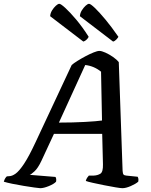

<svg xmlns="http://www.w3.org/2000/svg" viewBox="-58 -987 792 1007"><path d="M153 0Q147 0 122.5 -3.5Q98 -7 67 -12Q36 -17 7 -23Q-22 -29 -38 -34Q-35 -45 -30.5 -52Q-26 -59 -22 -62L-10 -63Q5 -63 23.5 -76Q42 -89 67.5 -127Q93 -165 128 -240L318 -646Q328 -655 348 -667.5Q368 -680 390.5 -692Q413 -704 433 -712Q453 -720 463 -720Q475 -720 495 -711Q515 -702 534.5 -688.5Q554 -675 565 -661L585 -91Q586 -76 590 -71.5Q594 -67 605 -66L664 -60Q666 -57 667.5 -50.5Q669 -44 667 -34Q653 -22 627.5 -11Q602 0 584 0Q575 0 548 -4.5Q521 -9 488.5 -15.5Q456 -22 429 -28Q402 -34 392 -38Q394 -47 399 -54.5Q404 -62 408 -66H433Q454 -67 468.5 -76Q483 -85 482 -125L478 -285H225L159 -143Q141 -105 123 -88.5Q105 -72 98 -70L233 -59Q239 -50 236 -34Q225 -22 198 -11Q171 0 153 0ZM251 -344Q325 -344 387.5 -347.5Q450 -351 477 -355L472 -611Q435 -641 389 -646ZM535 -769 361 -902Q362 -918 371 -932.5Q380 -947 391 -957Q402 -967 409 -967Q417 -967 440 -945Q463 -923 495 -884.5Q527 -846 563 -794Q560 -788 552 -779.5Q544 -771 535 -769ZM379 -769 205 -902Q206 -918 215 -932.5Q224 -947 235 -957Q246 -967 253 -967Q261 -967 285 -945Q309 -923 341.5 -884.5Q374 -846 407 -794Q405 -788 396.5 -779.5Q388 -771 379 -769Z"/></svg>

Font: Texturina 72pt 72pt SemiBold
Style: Italic
Weight: 600
Italic angle: -11°
Designer: Guillermo Torres Carreño
Foundry: Omnibus-Type
Version: Version 1.002; ttfautohint (v1.8.3)